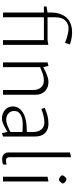

<svg xmlns="http://www.w3.org/2000/svg" viewBox="576 -1314 749 1940"><g transform="rotate(90 950.0 -343.5)"><path d="M106 0V-413H45V-440L106 -450V-484Q106 -525 114.5 -558Q123 -591 139 -617Q155 -643 179 -661Q203 -679 234.5 -688.5Q266 -698 304 -698Q329 -698 349.5 -695Q370 -692 389.5 -687.5Q409 -683 429 -675L412 -626Q395 -634 370.5 -642Q346 -650 318 -656Q290 -662 263 -662Q220 -662 187 -629Q154 -596 154 -526V-450H385L433 -458V0H385V-413H154V0Z M610 0V-450L646 -459L657 -406Q676 -417 703 -429.5Q730 -442 757 -450.5Q784 -459 804 -459Q847 -459 876.5 -442Q906 -425 921.5 -395.5Q937 -366 937 -329V0H889V-305Q889 -353 863.5 -383Q838 -413 791 -413Q759 -413 724.5 -401Q690 -389 658 -375V0Z M1179 11Q1127 11 1091 -19.5Q1055 -50 1055 -100Q1055 -160 1115.5 -200Q1176 -240 1313 -241Q1313 -257 1313 -273Q1313 -289 1313 -305Q1313 -358 1287 -388Q1261 -418 1215 -418Q1187 -418 1151 -409.5Q1115 -401 1080 -387L1069 -422Q1114 -440 1148.5 -449.5Q1183 -459 1232 -459Q1288 -459 1323.5 -425Q1359 -391 1359 -321V0L1325 11L1312 -45Q1295 -35 1271 -21.5Q1247 -8 1223 1.5Q1199 11 1179 11ZM1186 -32Q1214 -32 1245 -44Q1276 -56 1313 -75V-196Q1293 -198 1272 -198.5Q1251 -199 1228 -199Q1176 -199 1138.5 -177.5Q1101 -156 1101 -115Q1101 -85 1115 -66.5Q1129 -48 1149 -40Q1169 -32 1186 -32Z M1589 9Q1558 9 1539 -8Q1520 -25 1520 -54V-677L1568 -687V-64Q1568 -50 1575.5 -40Q1583 -30 1599 -30Q1611 -30 1622 -32Q1633 -34 1642 -37V0Q1632 3 1617.5 6Q1603 9 1589 9Z M1765 0V-450L1813 -459V0ZM1794 -565Q1790 -565 1782.5 -568Q1775 -571 1768 -576Q1761 -581 1756 -587Q1751 -593 1751 -599Q1751 -605 1755.5 -612Q1760 -619 1766.5 -626Q1773 -633 1779.5 -637Q1786 -641 1790 -641Q1795 -641 1802 -638Q1809 -635 1816 -630Q1823 -625 1828 -618.5Q1833 -612 1833 -606Q1833 -600 1828.5 -593Q1824 -586 1818 -579.5Q1812 -573 1805.5 -569Q1799 -565 1794 -565Z"/></g></svg>

Font: Ancizar Sans Thin
Style: Regular
Weight: 100
Designer: Cesar Puertas, Viviana Monsalve, Julian Moncada, Julian Prieto, Jose Castro, Mariel Hernandez, Felipe Aragon, Sara Alarc
Version: Version 8.100